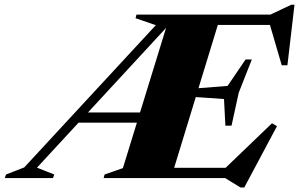

<svg xmlns="http://www.w3.org/2000/svg" viewBox="-116 -768 1290 828"><path d="M43.5 -45 118 -15.5 112.5 0H-95.5L-90 -15.5L-11.5 -46L556 -659.5L468.5 -689.5L472.5 -705H837L621.5 0H331L335 -15.5L414 -43L605.5 -665L613 -661.5ZM921 40.5 855 0H508.5L527 -44.5H928L842.5 -30.5L1057 -236.5L1078.5 -224L937.5 40.5ZM200 -239 213.5 -283H558.5L545 -239ZM856 -226 850 -341 669 -353.5 681.5 -383 865.5 -397.5 943 -511.5H970L913.5 -368L882.5 -226ZM1099 -486.5 1043 -678 1098 -660.5H706.5L724 -705H1050L1140 -747.5H1154L1123.5 -486.5Z"/></svg>

Font: Newsreader 60pt ExtraBold
Style: Italic
Weight: 800
Italic angle: -17°
Designer: Hugues Gentile
Foundry: Production Type
Version: Version 1.003